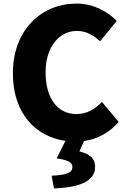

<svg xmlns="http://www.w3.org/2000/svg" viewBox="-20 -778 707 1074"><path d="M282 276C427 271 512 235 512 155C512 107 482 83 424 69L450 11C526 0 592 -36 644 -96L550 -208C515 -170 468 -140 408 -140C303 -140 235 -226 235 -374C235 -519 314 -605 410 -605C463 -605 502 -581 540 -547L633 -661C582 -713 504 -758 407 -758C218 -758 52 -616 52 -368C52 -141 182 -13 346 10L297 108C368 118 385 134 385 155C385 188 357 200 269 205Z"/></svg>

Font: Noto Sans JP Black
Style: Regular
Weight: 900
Designer: Ryoko NISHIZUKA  (kana, bopomofo & ideographs); Paul D. Hunt (Latin, Greek & Cyrillic); Sandoll Communications , Soo-you
Foundry: Adobe
Version: Version 2.002;hotconv 1.0.116;makeotfexe 2.5.65601